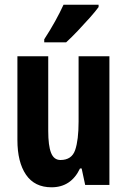

<svg xmlns="http://www.w3.org/2000/svg" viewBox="-20 -786 541 816"><path d="M445 -547V0H342L327 -70H320Q282 10 199 10Q127 10 90.5 -43.5Q54 -97 54 -191V-547H185V-229Q185 -167 197 -136.5Q209 -106 237 -106Q285 -106 299.5 -148.5Q314 -191 314 -269V-547ZM399 -756Q386 -738 362 -711Q338 -684 311 -655.5Q284 -627 261 -606H168V-619Q194 -659 214.5 -696Q235 -733 250 -766H399Z"/></svg>

Font: Noto Sans Lao ExtraCondensed
Style: Bold
Weight: 700
Width: 2
Designer: Monotype Design Team
Foundry: Monotype Imaging Inc.
Version: Version 2.003; ttfautohint (v1.8.4.7-5d5b)